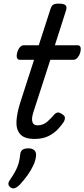

<svg xmlns="http://www.w3.org/2000/svg" viewBox="-20 -750 466 1060"><path d="M171 17Q113 17 90.5 -10.5Q68 -38 71 -82Q74 -126 90 -178L168 -420H89Q78 -420 74 -430Q70 -440 75 -460Q81 -480 90.5 -490Q100 -500 111 -500H194L258 -698Q264 -718 273.5 -724Q283 -730 303 -730Q334 -730 342.5 -720.5Q351 -711 344 -691L283 -500H409Q420 -500 424 -490.5Q428 -481 423 -460Q417 -441 407 -430.5Q397 -420 386 -420H258L164 -130Q153 -95 159 -76.5Q165 -58 186 -58Q219 -58 242 -79Q265 -100 278 -116Q284 -124 294.5 -128Q305 -132 321 -121Q338 -111 338.5 -100.5Q339 -90 333 -79Q320 -58 298.5 -35.5Q277 -13 246 2Q215 17 171 17ZM40 286Q28 278 26.5 267.5Q25 257 34 245Q52 218 64 196.5Q76 175 82.5 152.5Q89 130 92 100Q94 83 105.5 76Q117 69 136 69Q159 69 170 80Q181 91 179 110Q177 135 164 163Q151 191 131.5 218Q112 245 89 270Q76 283 64 288Q52 293 40 286Z"/></svg>

Font: Playwrite RO
Style: Regular
Weight: 400
Designer: Veronika Burian, José Scaglione
Foundry: TypeTogether
Version: Version 1.002